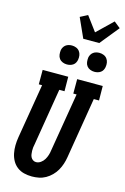

<svg xmlns="http://www.w3.org/2000/svg" viewBox="-171 -1268 875 1349"><g transform="rotate(15 266.5 -593.5)"><path d="M206 8Q176 8 148 1Q120 -6 98 -23Q76 -40 62.5 -64.5Q49 -89 43.5 -117Q38 -145 38.5 -174.5Q39 -204 44 -234L110 -630H86V-735H272L273 -630H235L167 -217Q164 -204 162.5 -191.5Q161 -179 161.5 -167Q162 -155 163.5 -143Q165 -131 170.5 -120.5Q176 -110 186 -103.5Q196 -97 208 -97Q226 -97 242 -108.5Q258 -120 267.5 -136Q277 -152 282.5 -169.5Q288 -187 290 -204L361 -630H337V-735H523L524 -630H486L413 -187Q409 -162 401 -137.5Q393 -113 380 -90Q367 -67 347.5 -47.5Q328 -28 305 -15Q282 -2 256.5 3Q231 8 206 8ZM440 -816Q424 -816 409 -822Q394 -828 384.5 -840.5Q375 -853 373 -869Q371 -885 373 -902Q375 -913 381 -923.5Q387 -934 396.5 -941Q406 -948 417.5 -951Q429 -954 441 -954Q457 -954 472 -948Q487 -942 496.5 -929.5Q506 -917 508.5 -901Q511 -885 508 -868Q506 -857 500.5 -846.5Q495 -836 485 -829Q475 -822 463.5 -819Q452 -816 440 -816ZM240 -816Q224 -816 209 -822Q194 -828 184.5 -840.5Q175 -853 173 -869Q171 -885 173 -902Q175 -913 181 -923.5Q187 -934 196.5 -941Q206 -948 217.5 -951Q229 -954 241 -954Q257 -954 272 -948Q287 -942 296.5 -929.5Q306 -917 308.5 -901Q311 -885 308 -868Q306 -857 300.5 -846.5Q295 -836 285 -829Q275 -822 263.5 -819Q252 -816 240 -816ZM305 -1020 241 -1162 295 -1190 373 -1085 487 -1195 533 -1158 421 -1020Z"/></g></svg>

Font: Iosevka Curly Slab Extrabold
Style: Italic
Weight: 800
Italic angle: -9°
Monospace: yes
Designer: Belleve Invis
Foundry: Belleve Invis
Version: Version 22.1.2; ttfautohint (v1.8.4)